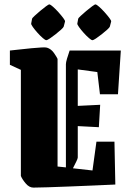

<svg xmlns="http://www.w3.org/2000/svg" viewBox="-20 -840 596 874"><path d="M25 -545V-610Q45 -612 71.5 -615Q98 -618 124 -620.5Q150 -623 169 -624Q188 -625 194 -623Q213 -617 225.5 -599Q238 -581 242 -572V-82L280 -78V-548Q280 -556 285 -573Q290 -590 297 -610H530L517 -411H435L423 -512L334 -524V-358L436 -363L430 -261L334 -266V-123Q334 -118 327.5 -105Q321 -92 312 -74L401 -64L419 -195H501L505 0Q459 2 403.5 4.5Q348 7 294 9Q240 11 197 12.5Q154 14 132 14Q113 14 97 -5Q81 -24 75 -39V-522ZM336 -755Q336 -757 347 -767.5Q358 -778 372.5 -790Q387 -802 399 -811Q411 -820 414 -820Q419 -820 431 -809.5Q443 -799 456 -784.5Q469 -770 478 -758Q487 -746 486 -742L480 -719Q479 -715 468 -705Q457 -695 443 -684Q429 -673 417 -665Q405 -657 401 -657Q396 -657 384.5 -667Q373 -677 360.5 -691Q348 -705 339.5 -717Q331 -729 332 -733ZM126 -755Q126 -757 137 -767.5Q148 -778 162.5 -790Q177 -802 189 -811Q201 -820 204 -820Q209 -820 221 -809.5Q233 -799 246 -784.5Q259 -770 268 -758Q277 -746 276 -742L270 -719Q269 -715 258 -705Q247 -695 233 -684Q219 -673 207 -665Q195 -657 191 -657Q186 -657 174.5 -667Q163 -677 150.5 -691Q138 -705 129.5 -717Q121 -729 122 -733Z"/></svg>

Font: Grenze Gotisch Black
Style: Regular
Weight: 900
Designer: Renata Polastri
Foundry: Omnibus-Type
Version: Version 1.001